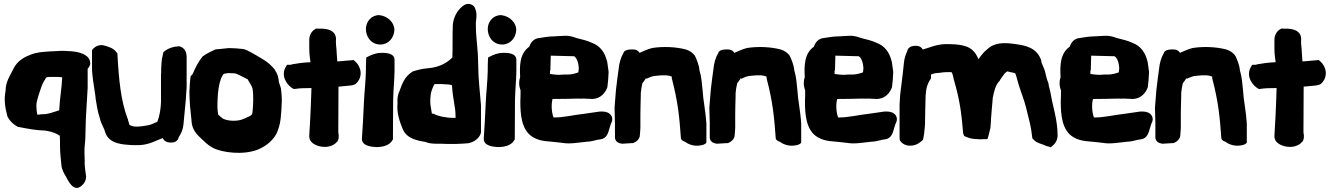

<svg xmlns="http://www.w3.org/2000/svg" viewBox="-20 -728 6693 966"><path d="M8 -270C-1 -226 6 -184 17 -144V-143C28 -120 49 -100 72 -89H75C121 -80 163 -72 208 -71C245 -65 263 -57 281 -45C282 -28 282 -7 282 13C282 40 287 79 289 103C290 123 303 147 314 164V165C320 174 350 246 392 205C403 196 413 181 413 161V158C410 135 406 111 406 92C407 78 405 59 405 43C405 30 405 17 406 8L409 -25L412 -131L421 -286V-382C428 -389 431 -397 434 -404V-407C436 -459 363 -468 340 -470C327 -471 315 -471 304 -472H284C244 -469 199 -470 160 -461H158C128 -452 97 -440 71 -415C60 -404 51 -390 44 -375C32 -349 8 -318 8 -270ZM163 -198C164 -218 168 -226 175 -252C184 -280 193 -308 204 -324V-325H205C214 -341 209 -341 249 -341C268 -341 282 -341 293 -339C291 -287 281 -235 278 -177V-173C254 -166 232 -157 209 -154C201 -154 194 -153 191 -153H187C180 -152 176 -151 168 -151C165 -160 163 -185 163 -198Z M443 -375C445 -341 452 -297 457 -265C459 -251 461 -239 461 -235V-232C467 -198 471 -165 483 -131C489 -103 506 -80 508 -66L509 -65V-63C528 -3 598 -1 642 2H644C655 2 667 3 682 2C732 1 779 -28 799 -33C810 -8 839 -11 846 -11C857 -11 875 -18 879 -37L880 -39C891 -55 901 -78 903 -101C907 -143 911 -185 915 -228L916 -247L919 -287V-305C920 -317 918 -326 919 -331V-440C919 -455 916 -482 889 -493L884 -495H878C852 -494 828 -485 811 -473L802 -466L800 -456C800 -453 796 -440 794 -429V-425C794 -422 791 -400 791 -384C791 -370 791 -358 790 -350V-213C788 -173 783 -147 772 -116C753 -107 735 -98 715 -96H714C687 -91 652 -86 631 -100C629 -108 627 -116 624 -124V-127L622 -131C588 -222 578 -325 571 -452V-459L566 -465C550 -488 520 -494 508 -498C483 -507 461 -495 450 -484L443 -476Z M933 -264C933 -247 934 -231 935 -213L936 -195L943 -127C944 -121 944 -116 945 -106C952 -64 982 -41 1002 -22C1019 -5 1041 14 1070 24C1134 46 1237 51 1301 13C1332 -4 1356 -28 1370 -54V-55H1371C1379 -73 1389 -101 1392 -131C1395 -160 1397 -189 1398 -221C1398 -235 1397 -250 1395 -271C1394 -287 1388 -300 1383 -315C1382 -336 1376 -358 1363 -376V-377C1346 -399 1325 -417 1299 -432C1285 -440 1258 -457 1237 -468H1235C1235 -468 1220 -480 1197 -482C1179 -484 1154 -486 1134 -486H1131C1115 -484 1106 -484 1083 -481C1076 -481 1068 -480 1063 -479C1042 -468 1022 -461 1001 -445L999 -444L998 -442C980 -420 965 -393 949 -355L939 -344C936 -321 934 -298 933 -264ZM1074 -187C1074 -203 1074 -218 1075 -234C1078 -299 1091 -339 1105 -356C1108 -357 1112 -358 1115 -358H1117L1118 -359C1127 -361 1139 -360 1161 -359C1172 -358 1207 -338 1226 -329C1235 -313 1248 -293 1250 -285C1253 -271 1254 -251 1254 -229C1254 -209 1253 -190 1251 -171C1249 -145 1247 -149 1206 -130C1179 -117 1130 -117 1102 -131C1097 -134 1087 -143 1078 -151C1076 -161 1074 -175 1074 -187Z M1417 -390C1391 -344 1426 -296 1458 -280L1484 -283C1502 -285 1524 -284 1547 -285C1543 -152 1539 -102 1536 -46V-43C1535 -12 1566 4 1593 9C1622 15 1656 9 1676 -15L1679 -18L1681 -23C1688 -42 1682 -58 1682 -62C1682 -124 1683 -177 1683 -288V-292C1704 -294 1726 -296 1746 -298C1747 -298 1764 -301 1770 -306C1811 -344 1794 -396 1767 -419L1759 -426L1748 -425C1748 -425 1732 -423 1726 -423H1724C1707 -421 1693 -420 1677 -419C1676 -432 1675 -446 1674 -460C1674 -478 1670 -501 1670 -517V-522C1670 -524 1674 -544 1661 -561V-562H1660C1644 -581 1615 -585 1576 -584H1570L1565 -581C1546 -570 1536 -549 1536 -528V-483C1536 -458 1539 -437 1542 -415C1538 -415 1531 -414 1525 -414C1504 -413 1476 -409 1453 -405L1441 -402H1424Z M1801 -29C1801 7 1851 11 1873 12C1901 12 1938 6 1954 -22L1957 -27V-32C1957 -90 1958 -157 1958 -225C1959 -273 1964 -320 1965 -371V-427C1965 -459 1926 -463 1897 -462C1873 -462 1851 -453 1835 -445L1823 -439L1822 -426C1821 -408 1821 -391 1821 -374C1820 -318 1813 -262 1811 -213C1808 -137 1804 -79 1801 -33ZM1821 -582C1821 -543 1847 -504 1894 -504C1935 -504 1961 -538 1964 -573V-584C1961 -614 1933 -647 1888 -652C1848 -652 1821 -619 1821 -582Z M1980 -210C1975 -161 1991 -115 2005 -82C2024 -31 2077 -21 2120 -14C2152 0 2193 -7 2224 -4H2225C2261 -3 2297 -4 2331 -7H2334C2364 -12 2393 -32 2400 -61V-199C2395 -266 2386 -332 2386 -401L2384 -459L2378 -528C2375 -554 2374 -581 2374 -610C2374 -624 2382 -652 2373 -679C2369 -691 2365 -699 2354 -704C2333 -714 2317 -705 2305 -695C2280 -674 2259 -638 2258 -597C2256 -545 2258 -492 2256 -439C2230 -412 2191 -390 2137 -385C2107 -383 2079 -376 2055 -368L2053 -366C2017 -343 2004 -309 1990 -270C1982 -253 1978 -233 1980 -210ZM2147 -251V-252C2148 -265 2157 -289 2166 -305C2190 -306 2215 -305 2236 -303C2245 -302 2249 -301 2254 -299C2259 -220 2272 -194 2272 -142V-135H2259C2224 -135 2180 -144 2162 -156H2153L2148 -186C2145 -201 2143 -222 2147 -251Z M2414 -29C2414 7 2464 11 2486 12C2514 12 2551 6 2567 -22L2570 -27V-32C2570 -90 2571 -157 2571 -225C2572 -273 2577 -320 2578 -371V-427C2578 -459 2539 -463 2510 -462C2486 -462 2464 -453 2448 -445L2436 -439L2435 -426C2434 -408 2434 -391 2434 -374C2433 -318 2426 -262 2424 -213C2421 -137 2417 -79 2414 -33ZM2434 -582C2434 -543 2460 -504 2507 -504C2548 -504 2574 -538 2577 -573V-584C2574 -614 2546 -647 2501 -652C2461 -652 2434 -619 2434 -582Z M2597 -340C2590 -320 2590 -297 2599 -274C2599 -255 2599 -236 2598 -218V-217C2598 -153 2603 -71 2663 -37C2703 -14 2742 -18 2785 -12L2811 -9C2849 -2 2897 -12 2932 -15C2963 -16 2982 -26 3001 -27C3035 -31 3041 -65 3046 -81C3050 -91 3053 -107 3056 -110C3068 -134 3055 -156 3034 -163C3019 -168 3001 -168 2985 -165C2970 -163 2950 -160 2923 -156C2866 -150 2814 -136 2765 -137C2756 -159 2752 -199 2760 -230H2762C2790 -230 2857 -231 2887 -232C2896 -232 2906 -231 2920 -232C2928 -231 2936 -231 2941 -231C2945 -231 2949 -231 2956 -230H2960C3002 -231 3027 -262 3036 -290C3039 -314 3041 -338 3042 -363V-367C3040 -385 3037 -401 3035 -417V-418L3034 -420C3024 -461 3002 -497 2957 -513C2936 -523 2912 -529 2879 -537C2867 -541 2848 -549 2823 -548C2803 -548 2780 -545 2767 -545C2740 -545 2716 -540 2695 -537C2666 -535 2650 -515 2643 -493C2594 -459 2594 -397 2597 -340ZM2747 -356V-372L2749 -375L2751 -448L2869 -445C2880 -437 2890 -419 2892 -386V-382C2891 -378 2891 -372 2890 -364C2875 -358 2850 -352 2833 -353C2809 -354 2797 -350 2782 -352H2781C2768 -353 2758 -354 2747 -356Z M3072 -184C3073 -159 3073 -135 3074 -108V-43C3074 -38 3070 -10 3109 -5H3112L3160 -8H3165C3184 -15 3197 -29 3199 -44V-45C3199 -50 3202 -70 3202 -85V-153C3202 -177 3203 -202 3204 -248V-260C3206 -278 3208 -293 3212 -309C3217 -317 3226 -326 3231 -337V-331C3249 -339 3261 -346 3284 -347C3303 -349 3319 -350 3333 -349C3343 -348 3351 -346 3359 -343C3360 -343 3360 -343 3360 -342V-333L3361 -330C3391 -214 3398 -143 3406 -31C3409 -23 3414 -19 3426 -15C3443 -2 3464 4 3480 5C3499 6 3525 2 3533 -9L3534 -13V-107C3531 -161 3516 -240 3516 -262V-263L3510 -321L3506 -347C3504 -356 3502 -364 3499 -375C3498 -399 3483 -434 3477 -446C3467 -462 3449 -474 3428 -480H3427C3380 -492 3317 -495 3265 -487H3263C3234 -480 3211 -467 3198 -462C3185 -484 3157 -479 3151 -479C3139 -479 3121 -474 3118 -464C3118 -464 3117 -463 3116 -460C3103 -438 3095 -410 3092 -377L3086 -333L3079 -275C3077 -247 3074 -217 3072 -187Z M3549 -184C3550 -159 3550 -135 3551 -108V-43C3551 -38 3547 -10 3586 -5H3589L3637 -8H3642C3661 -15 3674 -29 3676 -44V-45C3676 -50 3679 -70 3679 -85V-153C3679 -177 3680 -202 3681 -248V-260C3683 -278 3685 -293 3689 -309C3694 -317 3703 -326 3708 -337V-331C3726 -339 3738 -346 3761 -347C3780 -349 3796 -350 3810 -349C3820 -348 3828 -346 3836 -343C3837 -343 3837 -343 3837 -342V-333L3838 -330C3868 -214 3875 -143 3883 -31C3886 -23 3891 -19 3903 -15C3920 -2 3941 4 3957 5C3976 6 4002 2 4010 -9L4011 -13V-107C4008 -161 3993 -240 3993 -262V-263L3987 -321L3983 -347C3981 -356 3979 -364 3976 -375C3975 -399 3960 -434 3954 -446C3944 -462 3926 -474 3905 -480H3904C3857 -492 3794 -495 3742 -487H3740C3711 -480 3688 -467 3675 -462C3662 -484 3634 -479 3628 -479C3616 -479 3598 -474 3595 -464C3595 -464 3594 -463 3593 -460C3580 -438 3572 -410 3569 -377L3563 -333L3556 -275C3554 -247 3551 -217 3549 -187Z M4029 -340C4022 -320 4022 -297 4031 -274C4031 -255 4031 -236 4030 -218V-217C4030 -153 4035 -71 4095 -37C4135 -14 4174 -18 4217 -12L4243 -9C4281 -2 4329 -12 4364 -15C4395 -16 4414 -26 4433 -27C4467 -31 4473 -65 4478 -81C4482 -91 4485 -107 4488 -110C4500 -134 4487 -156 4466 -163C4451 -168 4433 -168 4417 -165C4402 -163 4382 -160 4355 -156C4298 -150 4246 -136 4197 -137C4188 -159 4184 -199 4192 -230H4194C4222 -230 4289 -231 4319 -232C4328 -232 4338 -231 4352 -232C4360 -231 4368 -231 4373 -231C4377 -231 4381 -231 4388 -230H4392C4434 -231 4459 -262 4468 -290C4471 -314 4473 -338 4474 -363V-367C4472 -385 4469 -401 4467 -417V-418L4466 -420C4456 -461 4434 -497 4389 -513C4368 -523 4344 -529 4311 -537C4299 -541 4280 -549 4255 -548C4235 -548 4212 -545 4199 -545C4172 -545 4148 -540 4127 -537C4098 -535 4082 -515 4075 -493C4026 -459 4026 -397 4029 -340ZM4179 -356V-372L4181 -375L4183 -448L4301 -445C4312 -437 4322 -419 4324 -386V-382C4323 -378 4323 -372 4322 -364C4307 -358 4282 -352 4265 -353C4241 -354 4229 -350 4214 -352H4213C4200 -353 4190 -354 4179 -356Z M4506 -35C4506 -34 4507 -24 4507 -23C4517 -5 4538 6 4561 5C4588 5 4609 -10 4624 -25C4626 -39 4630 -51 4631 -70V-71C4631 -73 4634 -93 4634 -106C4635 -169 4635 -179 4637 -247C4639 -282 4646 -309 4664 -333V-353C4671 -356 4680 -359 4688 -360C4710 -361 4725 -365 4741 -365H4767C4767 -365 4773 -362 4779 -327V-326L4780 -324C4809 -224 4817 -161 4825 -67C4825 -56 4828 -51 4831 -44L4840 -40C4858 -31 4881 -28 4897 -28C4911 -26 4924 -28 4929 -28H4948L4953 -44C4955 -51 4957 -59 4959 -68C4961 -74 4964 -86 4964 -98C4965 -107 4966 -118 4966 -130C4968 -165 4971 -182 4975 -237C4982 -273 4990 -302 5009 -321C5014 -331 5020 -337 5030 -352C5036 -361 5039 -363 5048 -369C5065 -364 5084 -362 5088 -359C5090 -355 5096 -337 5102 -313V-312C5110 -286 5118 -263 5124 -246C5137 -213 5151 -153 5162 -107C5166 -89 5170 -68 5172 -47L5174 -32L5178 -28C5193 -9 5220 -4 5232 1C5241 6 5249 8 5254 9L5267 13L5277 4C5291 -7 5301 -26 5301 -46V-49C5301 -125 5276 -195 5266 -258V-259C5262 -279 5257 -292 5255 -308V-310C5247 -326 5242 -351 5237 -371C5234 -384 5219 -411 5219 -420V-423C5197 -490 5137 -500 5083 -507C5033 -514 4983 -515 4947 -480C4930 -467 4916 -449 4903 -430C4892 -457 4873 -487 4832 -497C4801 -506 4769 -506 4734 -506C4688 -504 4656 -488 4623 -479C4609 -503 4582 -497 4577 -497C4565 -496 4547 -489 4544 -469C4537 -455 4530 -434 4528 -413L4522 -357L4516 -308C4514 -289 4511 -272 4509 -251L4506 -202Z M5316 -340C5309 -320 5309 -297 5318 -274C5318 -255 5318 -236 5317 -218V-217C5317 -153 5322 -71 5382 -37C5422 -14 5461 -18 5504 -12L5530 -9C5568 -2 5616 -12 5651 -15C5682 -16 5701 -26 5720 -27C5754 -31 5760 -65 5765 -81C5769 -91 5772 -107 5775 -110C5787 -134 5774 -156 5753 -163C5738 -168 5720 -168 5704 -165C5689 -163 5669 -160 5642 -156C5585 -150 5533 -136 5484 -137C5475 -159 5471 -199 5479 -230H5481C5509 -230 5576 -231 5606 -232C5615 -232 5625 -231 5639 -232C5647 -231 5655 -231 5660 -231C5664 -231 5668 -231 5675 -230H5679C5721 -231 5746 -262 5755 -290C5758 -314 5760 -338 5761 -363V-367C5759 -385 5756 -401 5754 -417V-418L5753 -420C5743 -461 5721 -497 5676 -513C5655 -523 5631 -529 5598 -537C5586 -541 5567 -549 5542 -548C5522 -548 5499 -545 5486 -545C5459 -545 5435 -540 5414 -537C5385 -535 5369 -515 5362 -493C5313 -459 5313 -397 5316 -340ZM5466 -356V-372L5468 -375L5470 -448L5588 -445C5599 -437 5609 -419 5611 -386V-382C5610 -378 5610 -372 5609 -364C5594 -358 5569 -352 5552 -353C5528 -354 5516 -350 5501 -352H5500C5487 -353 5477 -354 5466 -356Z M5791 -184C5792 -159 5792 -135 5793 -108V-43C5793 -38 5789 -10 5828 -5H5831L5879 -8H5884C5903 -15 5916 -29 5918 -44V-45C5918 -50 5921 -70 5921 -85V-153C5921 -177 5922 -202 5923 -248V-260C5925 -278 5927 -293 5931 -309C5936 -317 5945 -326 5950 -337V-331C5968 -339 5980 -346 6003 -347C6022 -349 6038 -350 6052 -349C6062 -348 6070 -346 6078 -343C6079 -343 6079 -343 6079 -342V-333L6080 -330C6110 -214 6117 -143 6125 -31C6128 -23 6133 -19 6145 -15C6162 -2 6183 4 6199 5C6218 6 6244 2 6252 -9L6253 -13V-107C6250 -161 6235 -240 6235 -262V-263L6229 -321L6225 -347C6223 -356 6221 -364 6218 -375C6217 -399 6202 -434 6196 -446C6186 -462 6168 -474 6147 -480H6146C6099 -492 6036 -495 5984 -487H5982C5953 -480 5930 -467 5917 -462C5904 -484 5876 -479 5870 -479C5858 -479 5840 -474 5837 -464C5837 -464 5836 -463 5835 -460C5822 -438 5814 -410 5811 -377L5805 -333L5798 -275C5796 -247 5793 -217 5791 -187Z M6273 -390C6247 -344 6282 -296 6314 -280L6340 -283C6358 -285 6380 -284 6403 -285C6399 -152 6395 -102 6392 -46V-43C6391 -12 6422 4 6449 9C6478 15 6512 9 6532 -15L6535 -18L6537 -23C6544 -42 6538 -58 6538 -62C6538 -124 6539 -177 6539 -288V-292C6560 -294 6582 -296 6602 -298C6603 -298 6620 -301 6626 -306C6667 -344 6650 -396 6623 -419L6615 -426L6604 -425C6604 -425 6588 -423 6582 -423H6580C6563 -421 6549 -420 6533 -419C6532 -432 6531 -446 6530 -460C6530 -478 6526 -501 6526 -517V-522C6526 -524 6530 -544 6517 -561V-562H6516C6500 -581 6471 -585 6432 -584H6426L6421 -581C6402 -570 6392 -549 6392 -528V-483C6392 -458 6395 -437 6398 -415C6394 -415 6387 -414 6381 -414C6360 -413 6332 -409 6309 -405L6297 -402H6280Z"/></svg>

Font: Vapor
Style: Blk
Weight: 900
Foundry: Cannot Into Space Fonts
Version: Version 0.179